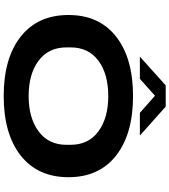

<svg xmlns="http://www.w3.org/2000/svg" viewBox="42 -962 931 1056"><g transform="rotate(90 508.0 -433.5)"><path d="M291 -736.8 449.2 -878.9H565.9L725.1 -736.8H600.1L505.9 -819.8L413.1 -736.8ZM62 -344.2Q62 -512.7 180.7 -606Q299.3 -699.2 507.8 -699.2Q716.3 -699.2 835.2 -606Q954.1 -512.7 954.1 -344.2Q954.1 -175.3 835.2 -81.5Q716.3 12.2 507.8 12.2Q299.3 12.2 180.7 -81.5Q62 -175.3 62 -344.2ZM507.8 -125Q627.9 -125 701.9 -179.7Q775.9 -234.4 775.9 -333V-356Q775.9 -454.6 701.9 -508.8Q627.9 -563 507.8 -563Q386.7 -563 313.5 -508.8Q240.2 -454.6 240.2 -356V-333Q240.2 -234.4 313.5 -179.7Q386.7 -125 507.8 -125Z"/></g></svg>

Font: Archivo Expanded
Style: Bold
Weight: 700
Width: 7
Designer: Hector Gatti
Foundry: Omnibus-Type
Version: Version 2.001